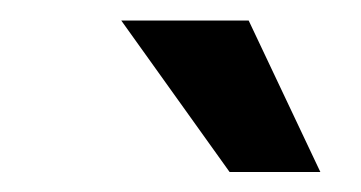

<svg xmlns="http://www.w3.org/2000/svg" viewBox="-20 -770 352 187"><path d="M222.2 -750 292 -602.5H203.6L98.1 -750Z"/></svg>

Font: Mardoto Medium
Style: Italic
Weight: 500
Italic angle: -12°
Designer: Christian Robertson, Vahan Hovhannisyan
Foundry: Google
Version: Version 1.000